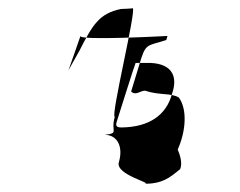

<svg xmlns="http://www.w3.org/2000/svg" viewBox="-20 -468 587 470"><path d="M147 -295 174 -343C207 -408 223 -435 276 -446C276 -446 305 -447 305 -448C314 -442 250 -182 261 -182C250 -146 273 -142 236 -138C268 -138 282 -108 271 -71C261 -39 363 -18 331 -18C378 -18 394 -32 421 -54C427 -68 421 -88 415 -102C435 -146 439 -200 418 -229C400 -241 371 -234 335 -246C323 -246 312 -233 301 -244L326 -326C338 -362 344 -356 387 -370L390 -380C390 -380 173 -368 177 -380C177 -380 143 -282 147 -295ZM267 -174C267 -174 311 -314 312 -314H340C396 -315 418 -286 401 -238C387 -186 345 -157 278 -156C264 -156 262 -160 267 -174Z"/></svg>

Font: Zinc
Style: Obl
Weight: 400
Version: Version 1